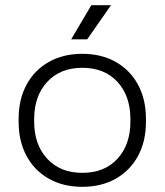

<svg xmlns="http://www.w3.org/2000/svg" viewBox="-20 -708 636 742"><path d="M52 -237V-249Q52 -324 82.5 -380.5Q113 -437 168.5 -468.5Q224 -500 298 -500Q372 -500 427.5 -468.5Q483 -437 513.5 -380.5Q544 -324 544 -249V-237Q544 -162 513.5 -105.5Q483 -49 427.5 -17.5Q372 14 298 14Q224 14 168.5 -17.5Q113 -49 82.5 -105.5Q52 -162 52 -237ZM484 -239V-247Q484 -337 434 -391.5Q384 -446 298 -446Q213 -446 162.5 -391.5Q112 -337 112 -247V-239Q112 -149 162.5 -94.5Q213 -40 298 -40Q384 -40 434 -94.5Q484 -149 484 -239ZM255 -556 333 -688H409L317 -556Z"/></svg>

Font: Space Grotesk Frontify Light
Style: Regular
Weight: 300
Designer: Florian Karsten
Version: Version 2.000